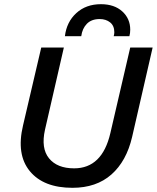

<svg xmlns="http://www.w3.org/2000/svg" viewBox="-20 -887 749 917"><path d="M290 -714Q298 -782 344.5 -824.5Q391 -867 462 -867Q526 -867 564 -832.5Q602 -798 602 -745Q602 -729 598 -714H523Q526 -724 526 -733Q526 -764 506 -780Q486 -796 456 -796Q417 -796 395 -773.5Q373 -751 368 -714ZM326 10Q188 10 122.5 -69.5Q57 -149 90 -288L177 -660H285L195 -268Q175 -179 214 -131Q253 -83 334 -83Q468 -83 507 -251L602 -660H709L611 -233Q584 -117 512 -53.5Q440 10 326 10Z"/></svg>

Font: Elaine Sans Medium
Style: Italic
Weight: 500
Italic angle: -13°
Designer: Wei Huang
Foundry: Wei Huang
Version: Version 2.001;December 24, 2019;FontCreator 12.0.0.2547 64-b